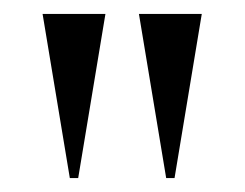

<svg xmlns="http://www.w3.org/2000/svg" viewBox="-20 -728 351 275"><path d="M80 -473 41 -708H131L92 -473ZM218 -473 179 -708H269L230 -473Z"/></svg>

Font: Kalnia Thin Medium
Style: Regular
Weight: 500
Version: Version 1.105